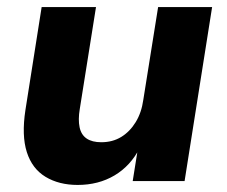

<svg xmlns="http://www.w3.org/2000/svg" viewBox="-20 -513 644 544"><path d="M200 11Q147 11 109 -12Q71 -35 56 -82Q41 -129 52 -201L98 -493H252L206 -204Q201 -174 205.5 -152.5Q210 -131 225.5 -120.5Q241 -110 267 -110Q299 -110 323.5 -125Q348 -140 364.5 -167Q381 -194 386 -230L428 -493H581L503 0H356L371 -94H376Q350 -43 304.5 -16Q259 11 200 11Z"/></svg>

Font: Nunito Sans 11pt ExtraBold
Style: Italic
Weight: 800
Italic angle: -9°
Version: Version 3.101;gftools[0.9.27]